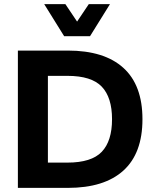

<svg xmlns="http://www.w3.org/2000/svg" viewBox="-20 -914 750 934"><path d="M67 0ZM67 0V-668H310Q487 -668 580 -584Q673 -500 673 -334Q673 -168 580 -84Q487 0 310 0ZM213 -123H308Q425 -123 475 -175.5Q525 -228 525 -334Q525 -440 475 -492.5Q425 -545 308 -545H213ZM292 -738 195 -894H298L355 -809L412 -894H515L418 -738Z"/></svg>

Font: Gantari
Style: Bold
Weight: 700
Designer: Anugrah Pasau
Foundry: Lafontype
Version: Version 1.000; ttfautohint (v1.6)